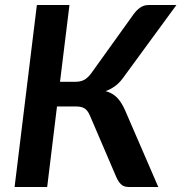

<svg xmlns="http://www.w3.org/2000/svg" viewBox="-20 -743 721 763"><path d="M218.5 -418 256 -723H126.5L38 0H167.5L206.5 -320H280C295.3 -320 307.2 -317.5 315.5 -312.5C323.8 -307.5 331 -298.2 337 -284.5L442.5 -38.5C448.2 -25.8 454.7 -16.2 462 -9.8C469.3 -3.2 479 0 491 0H609L476.5 -306C467.2 -327 456.7 -343.4 445 -355.2C433.3 -367.1 418.3 -375.7 400 -381C413 -385.7 425.2 -392.2 436.8 -400.5C448.2 -408.8 458.7 -419.3 468 -432L681 -723H570C558 -723 547.2 -719.8 537.8 -713.2C528.2 -706.8 519.7 -698.3 512 -688L342 -451C332.3 -438.3 322.8 -429.7 313.2 -425C303.8 -420.3 292.8 -418 280.5 -418Z"/></svg>

Font: Lato
Style: Bold Italic
Weight: 700
Italic angle: -7°
Designer: Lukasz Dziedzic
Foundry: tyPoland Lukasz Dziedzic
Version: Version 2.007; 2014-02-27